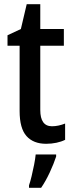

<svg xmlns="http://www.w3.org/2000/svg" viewBox="-20 -679 351 920"><path d="M229 -74Q245 -74 261 -77.5Q277 -81 292 -87V-9Q274 0 250.5 5Q227 10 201 10Q140 10 107 -27Q74 -64 74 -147V-460H16V-510L80 -540L108 -659H173V-540H286V-460H173V-152Q173 -74 229 -74ZM249 71Q238 105 218.5 147Q199 189 177 221H119V209Q125 192 131.5 165Q138 138 143.5 110Q149 82 151 61H249Z"/></svg>

Font: Noto Sans Malayalam Condensed Medium
Style: Regular
Weight: 500
Width: 3
Designer: Jelle Bosma - Monotype Design Team
Foundry: Monotype Imaging Inc.
Version: Version 2.104; ttfautohint (v1.8.4.7-5d5b)